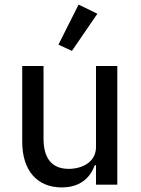

<svg xmlns="http://www.w3.org/2000/svg" viewBox="-20 -806 614 838"><path d="M405 -746 323 -786 235 -611 294 -584ZM399 0H492V-518H399V-164C399 -99 339 -69 280 -69C207 -69 170 -114 170 -201V-518H77V-187C77 -61 143 12 249 12C335 12 375 -35 394 -85H399Z"/></svg>

Font: IBM Plex Arabic Text
Style: Regular
Weight: 450
Designer: Mike Abbink, Paul van der Laan, Pieter van Rosmalen, Wael Morcos, Khajak Apelian
Foundry: Bold Monday
Version: Version 1.0